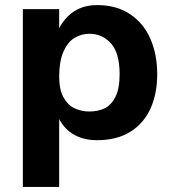

<svg xmlns="http://www.w3.org/2000/svg" viewBox="-20 -536 679 756"><path d="M183 -209V-264L213 -234Q213 -184 229.5 -153.5Q246 -123 272.5 -110Q299 -97 332 -97Q366 -97 392 -109.5Q418 -122 434.5 -154.5Q451 -187 451 -244Q451 -327 417 -365Q383 -403 332 -403Q300 -403 273 -386.5Q246 -370 229.5 -332Q213 -294 213 -234L183 -224V-279Q183 -391 231 -453.5Q279 -516 362 -516Q439 -516 492.5 -480Q546 -444 572.5 -382.5Q599 -321 599 -244Q599 -167 572.5 -108.5Q546 -50 493 -17Q440 16 362 16Q306 16 266 -9Q226 -34 204.5 -84.5Q183 -135 183 -209ZM70 -500H213V200H70Z"/></svg>

Font: Uncut Sans VF
Style: Regular
Weight: 400
Designer: Kasper Nordkvist
Foundry: Uncut Type
Version: Version 1.100;FEAKit 1.0